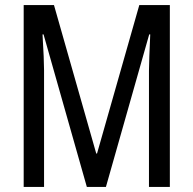

<svg xmlns="http://www.w3.org/2000/svg" viewBox="-20 -734 758 754"><path d="M321 0 151 -599H147Q153 -499 153 -458V0H73V-714H192L358 -131H361L527 -714H647V0H565V-456Q565 -478 566.5 -514Q568 -550 570 -599H566L396 0Z"/></svg>

Font: Noto Sans Lao ExtraCondensed
Style: Regular
Weight: 400
Width: 2
Designer: Monotype Design Team
Foundry: Monotype Imaging Inc.
Version: Version 2.004; ttfautohint (v1.8.4.7-5d5b)